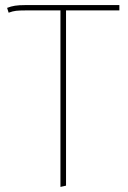

<svg xmlns="http://www.w3.org/2000/svg" viewBox="-20 -539 505 756"><path d="M450 -498H240V192L218 197V-498H83Q57 -498 43.5 -496.5Q30 -495 14 -489L8 -508Q23 -514 39 -516.5Q55 -519 80 -519H450Z"/></svg>

Font: Fira Sans Thin
Style: Regular
Weight: 100
Designer: bBox Type GmbH & Carrois Corporate GbR & Edenspiekermann AG
Foundry: bBox Type GmbH & Carrois Corporate GbR & Edenspiekermann AG
Version: Version 4.301